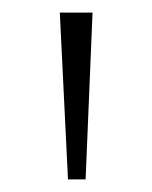

<svg xmlns="http://www.w3.org/2000/svg" viewBox="-20 -725 242 305"><path d="M88 -440 75 -705H127L116 -440Z"/></svg>

Font: Nunito Sans 12pt ExtraLight 12pt ExtraLight
Style: Regular
Weight: 250
Version: Version 3.101;gftools[0.9.27]